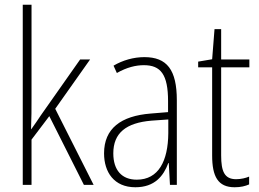

<svg xmlns="http://www.w3.org/2000/svg" viewBox="-20 -780 1091 810"><path d="M113 -370V-760H76V0H113V-191L188 -290L334 0H375L213 -321L360 -529H318L152 -293C138 -272 128 -257 112 -235H111C113 -281 113 -322 113 -370Z M589 -539C544 -539 498 -526 459 -503L473 -472C515 -496 553 -505 587 -505C658 -505 689 -466 689 -353V-307L616 -301C490 -291 419 -238 419 -133C419 -54 461 10 551 10C633 10 670 -38 690 -92H692L697 0H726V-357C726 -486 684 -539 589 -539ZM619 -271 690 -276V-218C689 -101 649 -22 557 -22C494 -22 458 -62 458 -133C458 -219 512 -262 619 -271Z M976 -24C927 -24 913 -57 913 -124V-496H1032V-529H913V-657H885L875 -530L816 -520V-496H875V-124C875 -36 899 10 970 10C996 10 1015 5 1031 -2V-35C1017 -29 997 -24 976 -24Z"/></svg>

Font: Noto Sans Devanagari UI Condensed ExtraLight
Style: Regular
Weight: 200
Width: 3
Designer: Jelle Bosma - Monotype Design Team
Foundry: Monotype Imaging Inc.
Version: Version 2.004